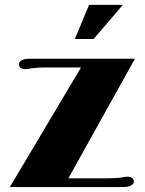

<svg xmlns="http://www.w3.org/2000/svg" viewBox="-20 -760 588 780"><path d="M341.8 -740.2H479L360.4 -601.6H284.2ZM309.1 -485.8H162.1Q143.6 -485.8 128.9 -484.6Q114.3 -483.4 105 -481.9Q95.7 -480 90.8 -479.5Q85.9 -479 83 -479Q70.3 -479 63.7 -484.6Q57.1 -490.2 57.1 -498.5Q57.1 -509.8 68.6 -515.6Q80.1 -521.5 105.5 -521.5H528.3L257.8 -35.6H418.5Q437.5 -35.6 451.9 -36.6Q466.3 -37.6 475.6 -39.1Q484.9 -41.5 489.7 -41.7Q494.6 -42 497.6 -42Q510.3 -42 517.1 -36.6Q523.9 -31.2 523.9 -22.5Q523.9 -13.7 512.7 -6.8Q501.5 0 474.6 0H20Z"/></svg>

Font: Limelight
Style: Regular
Weight: 400
Designer: Nicole Fally with help from Eben Sorkin
Foundry: Nicole Fally with help from Eben Sorkin
Version: Version 1.002